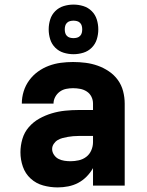

<svg xmlns="http://www.w3.org/2000/svg" viewBox="-20 -808 640 836"><path d="M231 8Q199 8 168 -0.5Q137 -9 113.5 -30.5Q90 -52 79.5 -82.5Q69 -113 69 -145Q69 -174 77.5 -203Q86 -232 105.5 -254.5Q125 -277 151 -291.5Q177 -306 205.5 -314.5Q234 -323 263.5 -326Q293 -329 322 -329H385V-357Q385 -373 378 -387Q371 -401 358 -409.5Q345 -418 329.5 -421Q314 -424 298 -424Q283 -424 268 -421Q253 -418 240.5 -409Q228 -400 220.5 -386Q213 -372 213 -357H75Q75 -384 83 -410Q91 -436 107 -458Q123 -480 145 -496Q167 -512 192.5 -521.5Q218 -531 244.5 -534.5Q271 -538 298 -538Q326 -538 353 -534.5Q380 -531 405.5 -522Q431 -513 454 -497.5Q477 -482 493 -460Q509 -438 516 -411Q523 -384 523 -357V0H385V-76Q373 -55 356.5 -38.5Q340 -22 320 -11.5Q300 -1 277 3.5Q254 8 231 8ZM287 -106Q305 -106 323 -110Q341 -114 355.5 -125Q370 -136 377.5 -153.5Q385 -171 385 -189V-216H322Q310 -216 298.5 -215Q287 -214 275.5 -212Q264 -210 252.5 -207Q241 -204 231 -198Q221 -192 214 -181.5Q207 -171 207 -159Q207 -146 215 -134Q223 -122 235 -116Q247 -110 260.5 -108Q274 -106 287 -106ZM300 -572Q278 -572 257 -578.5Q236 -585 220.5 -600.5Q205 -616 198.5 -637Q192 -658 192 -680Q192 -702 198.5 -723Q205 -744 220.5 -759.5Q236 -775 257 -781.5Q278 -788 300 -788Q322 -788 343 -781.5Q364 -775 379.5 -759.5Q395 -744 401.5 -723Q408 -702 408 -680Q408 -658 401.5 -637Q395 -616 379.5 -600.5Q364 -585 343 -578.5Q322 -572 300 -572ZM300 -642Q308 -642 315.5 -644Q323 -646 328.5 -651.5Q334 -657 336 -664.5Q338 -672 338 -680Q338 -688 336 -695.5Q334 -703 328.5 -708.5Q323 -714 315.5 -716Q308 -718 300 -718Q292 -718 284.5 -716Q277 -714 271.5 -708.5Q266 -703 264 -695.5Q262 -688 262 -680Q262 -672 264 -664.5Q266 -657 271.5 -651.5Q277 -646 284.5 -644Q292 -642 300 -642Z"/></svg>

Font: Iosevka Curly Heavy Extended
Style: Regular
Weight: 900
Width: 7
Monospace: yes
Designer: Belleve Invis
Foundry: Belleve Invis
Version: Version 11.1.0; ttfautohint (v1.8.3)